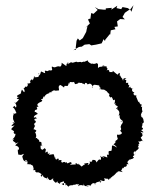

<svg xmlns="http://www.w3.org/2000/svg" viewBox="-20 -700 596 735"><path d="M382 -543 383 -548 400 -569 402 -568 404 -584 422 -588 418 -597 431 -599 428 -618 440 -627 458 -626 449 -635 458 -651 478 -665 483 -655 491 -680 478 -663 469 -669 449 -673 444 -665 426 -669 429 -678 406 -663 408 -670 385 -668V-663H377L357 -665L343 -673L354 -662L338 -647L329 -650L326 -628H321L317 -625L324 -610L306 -593L315 -600L312 -588L310 -578L297 -554L285 -545L278 -553L273 -544L270 -518L271 -510L261 -508L282 -520L295 -522L291 -520L304 -529L322 -531L330 -526L334 -527L347 -529L369 -534L373 -542L376 -550ZM406 -122C395 -124 395 -118 396 -120C394 -110 401 -106 391 -108C388 -103 388 -117 391 -97C380 -101 372 -106 370 -95C383 -108 380 -87 363 -104C374 -87 356 -84 365 -87C360 -89 362 -95 349 -78C347 -91 337 -87 335 -88C331 -88 337 -77 322 -82C326 -79 325 -71 315 -68C320 -76 322 -78 304 -74C298 -75 310 -65 301 -69C298 -67 291 -61 293 -62C277 -75 279 -77 280 -68C277 -74 265 -79 270 -73C274 -67 251 -73 247 -67C256 -80 257 -69 252 -79C246 -81 235 -68 235 -80C224 -72 235 -86 217 -77C218 -78 211 -85 215 -84C222 -84 205 -94 201 -80C211 -94 199 -97 197 -88C187 -101 194 -102 194 -89C185 -104 190 -100 185 -110C169 -108 167 -104 167 -115C176 -111 163 -111 163 -111C163 -120 163 -123 154 -115C153 -128 160 -124 151 -133C142 -126 143 -124 136 -131C134 -145 135 -145 144 -140C135 -148 142 -140 138 -156C121 -160 136 -158 127 -166C120 -171 124 -162 128 -161C117 -177 125 -171 116 -171C117 -173 122 -178 115 -193C110 -199 116 -188 120 -202C117 -197 122 -201 111 -205C103 -201 117 -220 115 -222C115 -211 107 -230 112 -227C119 -233 120 -237 108 -242C108 -232 112 -250 122 -246C115 -255 113 -250 110 -249C110 -251 106 -256 125 -264C116 -273 117 -271 113 -271C111 -287 129 -273 120 -291C123 -292 134 -288 122 -296C130 -286 122 -298 123 -301C135 -314 140 -306 142 -318C142 -317 137 -318 137 -319C137 -324 144 -315 146 -330C158 -330 150 -337 148 -324C152 -341 168 -343 170 -344C158 -336 168 -349 177 -347C172 -353 182 -350 174 -343C185 -363 195 -348 194 -356C192 -349 185 -353 206 -354C207 -360 200 -370 211 -375C204 -377 214 -375 225 -365C228 -376 231 -373 222 -370C227 -371 223 -372 239 -371C246 -385 239 -368 243 -384C244 -370 246 -388 249 -386C267 -384 263 -387 262 -390C268 -372 270 -380 270 -378L279 -381C279 -387 290 -380 293 -383C303 -372 296 -386 305 -376C304 -383 308 -385 314 -380C310 -374 324 -380 324 -380C333 -378 338 -364 332 -364C330 -363 336 -371 336 -371C338 -378 345 -375 359 -373C362 -372 364 -357 359 -371C370 -362 362 -353 360 -361C375 -353 370 -361 386 -354C374 -350 385 -351 381 -352C392 -353 386 -349 399 -340C404 -344 389 -333 406 -326C402 -327 398 -323 407 -329C414 -321 411 -312 419 -319C419 -319 423 -311 416 -302C424 -308 424 -300 420 -299C425 -297 418 -300 425 -296C439 -291 423 -287 424 -283C443 -289 426 -286 429 -281C429 -281 443 -273 434 -258C437 -256 442 -261 443 -266C435 -254 436 -246 450 -237C435 -237 444 -235 444 -235C452 -240 453 -232 444 -222C441 -214 447 -227 441 -213C449 -209 435 -200 451 -203C445 -202 434 -204 445 -194C445 -194 449 -190 444 -187C441 -184 430 -183 428 -185C427 -165 437 -177 424 -158C430 -164 427 -168 419 -156C430 -164 417 -147 414 -148C420 -143 422 -144 428 -135C399 -153 413 -138 406 -122ZM279 11C277 17 283 7 284 10C295 4 303 19 299 1C303 19 312 9 320 15C305 14 310 9 320 9C335 13 323 1 326 13C330 0 342 -3 346 7C344 4 342 7 343 5C349 -7 363 -2 369 -9C363 2 360 5 365 -11C381 -2 384 -9 378 -18C393 -13 394 -18 391 -17C396 -11 397 -12 398 -11C394 -19 414 -21 398 -15C418 -28 413 -32 414 -24C412 -27 415 -26 427 -40C436 -41 421 -41 440 -46C426 -46 436 -44 450 -41C440 -51 443 -42 450 -58C454 -57 452 -53 452 -53C456 -70 462 -54 466 -69C463 -66 463 -74 473 -71C464 -79 468 -82 477 -90C478 -90 480 -83 479 -90C476 -91 489 -89 493 -98C480 -100 500 -107 499 -113C495 -103 490 -108 492 -118C501 -125 498 -119 498 -112C496 -121 510 -131 505 -124C512 -138 516 -131 509 -136C502 -135 521 -146 503 -150C515 -144 516 -151 509 -159C521 -155 527 -169 528 -158C519 -174 515 -172 524 -178C519 -180 531 -177 523 -188C533 -183 528 -184 517 -196C532 -190 532 -194 521 -201C520 -205 533 -203 525 -211C517 -214 533 -220 520 -233C528 -227 520 -223 528 -229C532 -230 530 -242 529 -238C531 -248 517 -257 526 -250C516 -251 524 -265 519 -257C519 -262 524 -273 526 -274C526 -274 522 -276 524 -292C513 -286 527 -298 520 -302C523 -293 508 -311 514 -313C502 -300 506 -320 504 -306C514 -308 507 -313 503 -326C503 -331 495 -325 499 -324C504 -335 503 -337 496 -334C497 -336 485 -338 495 -348C489 -344 479 -357 491 -364C485 -355 481 -369 477 -361C488 -376 472 -361 472 -366C481 -379 467 -369 471 -383C458 -381 462 -386 464 -391C461 -397 450 -394 464 -400C447 -404 453 -390 451 -391C446 -407 446 -396 440 -411C431 -414 442 -409 438 -421C433 -419 433 -419 431 -414C425 -416 413 -430 414 -425C417 -430 406 -430 413 -424H399C398 -437 389 -432 388 -428C396 -444 387 -435 388 -446C368 -446 369 -448 381 -451C362 -438 367 -450 356 -440C353 -442 358 -453 353 -457C348 -449 353 -450 352 -459C332 -450 337 -462 328 -453C336 -459 328 -451 314 -468C315 -457 321 -451 316 -469C300 -462 299 -461 301 -467C300 -459 285 -466 296 -456C288 -471 281 -456 271 -465C275 -466 276 -452 278 -461C271 -467 264 -460 262 -461C254 -456 256 -469 241 -454C239 -467 230 -455 244 -460C240 -451 235 -466 234 -447C229 -451 210 -464 216 -459C217 -452 214 -444 206 -444C210 -444 209 -447 206 -446C193 -447 193 -438 180 -445C175 -446 181 -447 178 -440C183 -431 176 -430 174 -430C169 -434 156 -425 167 -427C153 -428 149 -435 153 -420C139 -425 144 -420 147 -422C131 -431 140 -424 131 -411C125 -426 123 -418 130 -419C128 -402 129 -406 112 -404C111 -413 117 -405 110 -408C111 -398 101 -389 104 -386C108 -400 98 -398 95 -388C102 -382 86 -377 85 -383C85 -383 91 -368 78 -367C75 -377 80 -368 72 -362C65 -354 75 -368 74 -347C65 -352 71 -350 64 -357C54 -336 67 -333 60 -345C66 -343 49 -338 45 -333C43 -325 62 -333 44 -324C50 -316 58 -324 50 -316C50 -316 36 -298 35 -310C44 -298 44 -295 41 -288C31 -298 37 -297 27 -284C31 -292 36 -285 43 -267C30 -264 27 -261 32 -266C32 -266 34 -265 30 -256V-241C37 -246 26 -244 37 -230C20 -231 31 -235 35 -231C20 -214 19 -216 36 -220C21 -206 23 -205 23 -205C40 -194 32 -197 33 -193C31 -199 32 -182 42 -189C36 -189 44 -180 27 -166C43 -168 42 -179 29 -162C33 -157 41 -152 38 -157C42 -144 37 -154 51 -154C44 -152 40 -144 38 -143C55 -140 56 -129 47 -121C61 -127 48 -127 48 -127C49 -111 50 -105 53 -108C66 -104 69 -114 71 -110C61 -96 67 -99 66 -98C69 -88 70 -81 84 -82C74 -88 73 -83 78 -88C88 -84 86 -75 83 -69C82 -76 98 -67 96 -73C96 -67 107 -70 107 -61C113 -47 100 -48 114 -49C120 -45 106 -44 126 -39C115 -45 122 -38 120 -38C124 -46 139 -33 140 -33C130 -27 142 -24 140 -22C141 -30 139 -29 145 -28C143 -23 156 -16 158 -19C162 -9 161 -6 160 -23C170 -8 170 -7 183 -17C188 -12 176 -11 182 -12C195 4 194 1 200 -7C200 -5 197 0 211 3C201 8 204 -1 225 -6C225 6 228 14 216 4C236 -3 228 0 232 12C231 3 234 7 242 15C246 6 260 11 260 8C259 6 263 10 276 4C281 5 267 11 283 4Z"/></svg>

Font: Charger Distortion
Style: 1
Weight: 400
Designer: Jasper
Foundry: Cannot Into Space Fonts
Version: Version 0.98